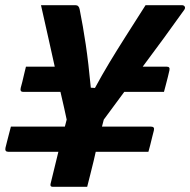

<svg xmlns="http://www.w3.org/2000/svg" viewBox="-30 -720 733 740"><path d="M370 -259Q367 -246 363 -232H552Q567 -232 563 -217Q561 -211 557 -193.5Q553 -176 548.5 -159Q544 -142 542 -135H339Q337 -126 335 -117.5Q333 -109 331 -100Q325 -75 318 -47.5Q311 -20 306 0H173Q162 0 165 -12Q172 -43 180 -73.5Q188 -104 195 -135H2Q-12 -135 -9 -150Q-7 -158 -3 -174Q1 -190 5.5 -207Q10 -224 12 -232H220Q224 -247 227 -259Q223 -278 217 -305Q211 -332 203 -366H59Q46 -366 50 -382Q52 -388 56 -404.5Q60 -421 64 -438.5Q68 -456 70 -463H181Q170 -512 157 -571Q144 -630 128 -700H261Q274 -700 277 -684Q290 -619 300.5 -548.5Q311 -478 320 -382L336 -381Q363 -431 391 -477.5Q419 -524 453 -577.5Q487 -631 531 -700H671Q679 -700 682 -694.5Q685 -689 680 -682Q641 -627 601 -572.5Q561 -518 520 -463H613Q626 -463 623 -449Q621 -440 617 -423.5Q613 -407 608.5 -390.5Q604 -374 602 -366H449Q429 -339 409.5 -312.5Q390 -286 370 -259Z"/></svg>

Font: Recursive Mn Lnr St
Style: Bold Italic
Weight: 700
Italic angle: -15°
Monospace: yes
Version: Version 1.079;hotconv 1.0.112;makeotfexe 2.5.65598; ttfautoh